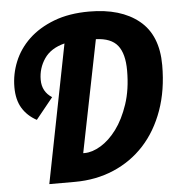

<svg xmlns="http://www.w3.org/2000/svg" viewBox="-50 -712 699 758"><g transform="rotate(-5 300.0 -332.5)"><path d="M115 0 223 -548Q168 -534 142.5 -496.5Q117 -459 117 -413Q117 -366 156 -341L88 -257Q51 -277 31 -310Q11 -343 11 -393Q11 -445 31 -494Q51 -543 91 -581Q131 -619 191 -642Q251 -665 331 -665Q456 -665 528 -606.5Q600 -548 600 -429Q600 -330 571.5 -250.5Q543 -171 492 -115.5Q441 -60 370.5 -30Q300 0 216 0ZM259 -110H265Q295 -110 329 -130.5Q363 -151 392 -190Q421 -229 440.5 -287Q460 -345 460 -420Q460 -487 434 -519.5Q408 -552 348 -554Z"/></g></svg>

Font: Source Code Pro
Style: Bold Italic
Weight: 700
Italic angle: -11°
Monospace: yes
Designer: Paul D. Hunt, Teo Tuominen
Foundry: Adobe Systems Incorporated
Version: Version 1.050;PS 1.000;hotconv 16.6.51;makeotf.lib2.5.65220